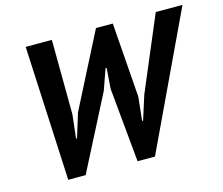

<svg xmlns="http://www.w3.org/2000/svg" viewBox="-100 -833 1130 971"><g transform="rotate(-15 465.0 -347.5)"><path d="M249 -310 235 -186H240L279 -312L477 -700H565L594 -310L581 -186H586L626 -312L790 -700H930L597 5H506L469 -384L477 -491H471L433 -383L234 5H143L109 -700H246Z"/></g></svg>

Font: PT Sans
Style: Bold Italic
Weight: 700
Italic angle: -12°
Designer: A.Korolkova, O.Umpeleva, V.Yefimov
Foundry: ParaType Ltd
Version: Version 2.003W OFL